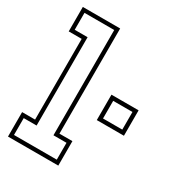

<svg xmlns="http://www.w3.org/2000/svg" viewBox="-180 -856 877 962"><g transform="rotate(30 258.0 -375.0)"><path d="M15 0V-141.5H90V-608.5H15V-750H231V-141.5H306V0ZM37 -22H284.5V-119.5H209V-728.5H37V-630.5H111.5V-119.5H37ZM359 -294V-441H516V-294ZM382 -316.5H493.5V-418.5H382Z"/></g></svg>

Font: Tourney Condensed ExtraLight
Style: Regular
Weight: 200
Width: 3
Designer: Tyler Finck
Foundry: Etcetera Type Co
Version: Version 1.010; ttfautohint (v1.8.3)